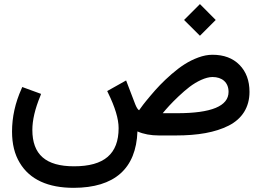

<svg xmlns="http://www.w3.org/2000/svg" viewBox="-20 -654 1263 927"><path d="M868.7 -557.6 945.3 -481.4 1021.5 -557.6 945.3 -634.3ZM1083.5 -210.4C1083.5 -141.6 1000.5 -107.4 835 -107.4H765.6C785.2 -130.9 805.2 -153.8 841.8 -188.5C859.9 -205.6 877.9 -221.2 895 -234.4C929.7 -260.7 973.1 -282.2 1005.9 -282.2C1052.2 -282.2 1083.5 -256.3 1083.5 -210.4ZM335.9 252.9C532.7 252.4 637.2 160.6 643.6 -19.5C673.3 -6.3 708 0 747.6 0H828.6C935.5 0 1019 -14.6 1084 -47.4C1148.4 -80.1 1184.6 -135.7 1184.6 -210.4C1184.6 -264.6 1168.5 -308.1 1136.2 -340.8C1104 -373.5 1060.5 -389.6 1005.9 -389.6C983.9 -389.6 961.4 -385.3 937.5 -376.5C889.6 -358.9 851.1 -333 808.1 -295.9C765.1 -258.3 737.3 -228.5 706.1 -191.4C689.9 -172.4 678.7 -158.2 671.4 -148.9C664.1 -139.6 657.7 -130.4 651.4 -121.6C645.5 -125 639.2 -134.8 632.8 -150.9L588.9 -265.6L497.6 -214.4L501.5 -206.1C535.6 -136.7 552.7 -80.1 552.7 -35.6C552.7 88.9 483.4 148.9 337.4 148.9C200.7 148.9 136.2 91.8 136.2 -26.9C136.2 -73.7 148.9 -128.4 174.8 -190.9L178.2 -200.7L87.4 -233.9L84 -225.6C53.2 -157.2 38.1 -88.4 38.1 -18.6C38.1 40.5 50.3 90.8 75.2 131.8C124 213.9 213.4 252.9 335.9 252.9Z"/></svg>

Font: Samim Medium
Style: Regular
Weight: 500
Foundry: DejaVu fonts team - Redesigned by Saber Rastikerdar
Version: Version 4.0.5